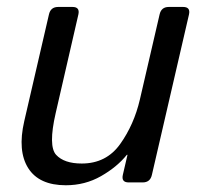

<svg xmlns="http://www.w3.org/2000/svg" viewBox="-20 -533 587 561"><path d="M50.8 -178.7 123 -490.7Q127.9 -512.7 149.9 -512.7H191.9Q213.9 -512.7 209 -490.7L142.6 -202.1Q120.6 -106 144 -80.6Q167.5 -55.2 218.8 -55.2Q290.5 -55.2 331.1 -112.1Q371.6 -168.9 388.7 -242.2L446.3 -490.7Q451.2 -512.7 473.1 -512.7H515.1Q537.1 -512.7 532.2 -490.7L423.8 -22Q418.9 0 397 0H356Q334 0 338.9 -22L352.5 -80.6H350.6Q321.8 -44.9 275.1 -18.3Q228.5 8.3 172.4 8.3Q94.2 8.3 62.5 -41.7Q30.8 -91.8 50.8 -178.7Z"/></svg>

Font: Istok Web
Style: Italic
Weight: 400
Italic angle: -13°
Designer: Andrey V. Panov
Foundry: Andrey V. Panov
Version: Version 1.0.2g